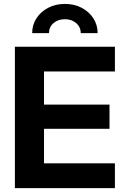

<svg xmlns="http://www.w3.org/2000/svg" viewBox="-20 -968 648 988"><path d="M56.6 0V-727.5H571.3V-600.1H206.5V-429.7H543.5V-305.2H206.5V-127.4H571.3V0ZM314 -947.8Q362.8 -947.8 400.6 -927.7Q438.5 -907.7 460.4 -873.8Q482.4 -839.8 482.4 -797.4H395.5Q395.5 -828.6 372.3 -848.9Q349.1 -869.1 314 -869.1Q278.3 -869.1 255.1 -848.9Q231.9 -828.6 231.9 -797.4H145.5Q145.5 -839.8 167.5 -873.8Q189.5 -907.7 227.5 -927.7Q265.6 -947.8 314 -947.8Z"/></svg>

Font: Inter 28pt
Style: Bold
Weight: 700
Designer: Rasmus Andersson
Foundry: rsms
Version: Version 4.001;git-66647c0bb